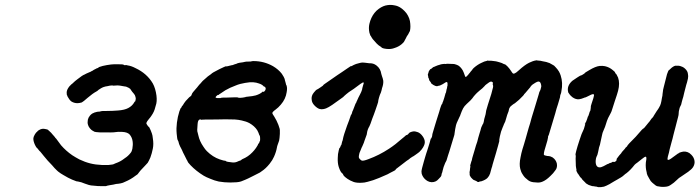

<svg xmlns="http://www.w3.org/2000/svg" viewBox="-20 -725 2874 789"><path d="M436 -460Q444 -461 462 -461Q486 -461 488 -459Q490 -457 493.5 -457Q497 -457 497 -458Q497 -458 506 -456Q520 -454 537 -445Q584 -423 608 -382Q619 -362 623 -332Q626 -307 620 -291Q619 -288 618 -284Q614 -266 602 -249Q599 -244 592 -236Q583 -225 582 -221Q581 -218 582 -216Q583 -214 586.5 -209Q590 -204 591 -204Q593 -204 599 -190Q601 -185 604 -177Q607 -169 608 -157Q612 -133 608 -114Q604 -94 598 -78Q592 -64 587 -56Q585 -53 575 -43Q563 -31 558 -25Q556 -22 553.5 -19.5Q551 -17 548.5 -13Q546 -9 543.5 -7.5Q541 -6 537 -3Q518 12 494 22Q489 24 485 26Q476 29 467 30Q463 30 457 31Q446 34 431 36Q427 37 421 38L415 40H400Q380 40 365 38Q358 37 354 37Q343 35 339 33Q334 31 330 30Q326 29 320.5 26.5Q315 24 309.5 23Q304 22 301 21Q298 20 294 20Q290 19 276 13Q258 5 247 -2Q243 -4 240 -6Q229 -12 219 -20Q215 -23 213.5 -25Q212 -27 208.5 -30Q205 -33 204 -34.5Q203 -36 194 -46Q183 -57 176 -65Q167 -76 160 -84Q154 -91 149.5 -97Q145 -103 142 -105Q138 -110 134 -115L129 -120L124 -129Q117 -144 117 -155Q118 -165 124 -174Q126 -177 128.5 -180Q131 -183 132 -183L133 -184Q133 -186 139.5 -190Q146 -194 151 -195Q160 -197 170 -194Q178 -192 178 -191Q178 -190 182 -187Q186 -184 190 -179.5Q194 -175 195.5 -173Q197 -171 200 -168L206 -161L207 -159Q209 -157 211 -155Q226 -134 231 -128Q251 -105 277 -87Q291 -78 306 -70Q329 -59 351 -53.5Q373 -48 399 -47Q411 -47 415.5 -47Q420 -47 426 -47Q439 -49 442 -49Q447 -50 449 -51Q449 -52 455 -54Q475 -61 489 -72Q491 -74 493 -75Q506 -83 517 -97Q522 -103 524 -114Q527 -130 525 -144Q523 -160 513 -172Q504 -182 482 -183Q464 -184 454 -182Q446 -180 390 -181Q371 -182 367 -184Q365 -186 362 -187Q356 -190 350 -197Q344 -204 342 -211Q340 -216 340 -222Q340 -228 341 -233Q343 -242 349 -249Q356 -258 365 -261Q368 -262 368 -262.5Q368 -263 373.5 -264Q379 -265 379 -265.5Q379 -266 383 -266Q392 -266 395 -268Q396 -269 419 -269Q442 -269 466 -271Q492 -273 507 -281Q524 -290 532 -305L534 -308Q534 -307 536 -309Q537 -313 538 -319Q538 -322 537 -326Q535 -335 530 -340Q522 -349 519 -354Q516 -358 515 -360Q509 -365 498 -369L491 -370Q486 -371 474 -373Q468 -373 464 -374Q460 -374 445 -373L441 -374L431 -373Q427 -372 422 -371Q405 -369 393 -361Q391 -359 388.5 -358Q386 -357 383 -354Q380 -351 376 -349Q361 -341 340 -323Q322 -307 316 -304Q306 -301 298 -301Q286 -301 275 -307Q267 -312 261 -323Q258 -327 258 -327.5Q258 -328 257 -330.5Q256 -333 256 -333Q254 -334 254 -345Q254 -356 265 -370L275 -380Q274 -378 279 -383Q288 -392 299 -400Q319 -416 328 -419Q330 -420 332.5 -421.5Q335 -423 335.5 -423Q336 -423 339 -424.5Q342 -426 347 -428Q353 -430 357 -433Q359 -434 360.5 -434.5Q362 -435 362 -435.5Q362 -436 364 -437Q366 -438 366.5 -438.5Q367 -439 369.5 -440Q372 -441 373.5 -442Q375 -443 377 -444Q385 -446 384.5 -447.5Q384 -449 402 -454Q419 -458 436 -460Z M1022 -474Q1065 -474 1102 -453Q1124 -440 1138 -422Q1148 -407 1150 -400Q1150 -397 1151.5 -393Q1153 -389 1154 -384Q1156 -374 1157 -375L1158 -372Q1161 -362 1158 -346Q1154 -318 1134 -295Q1124 -283 1113 -275Q1099 -265 1099 -260Q1100 -256 1107 -246Q1117 -230 1124 -212Q1131 -194 1130 -187Q1130 -185 1130 -175Q1129 -156 1127 -147Q1125 -140 1121 -130Q1119 -125 1118 -119Q1115 -101 1106 -81Q1100 -67 1088 -52Q1072 -32 1055 -21Q1050 -18 1048 -16Q1044 -14 1019.5 -1.5Q995 11 987 14Q980 17 977 18Q974 19 973.5 19.5Q973 20 972 20Q971 20 969 21Q957 25 926 25Q902 25 879 21Q861 17 845 10Q827 3 817 -3Q786 -22 763 -46Q751 -59 751 -61Q752 -62 748 -67Q746 -71 741 -81Q740 -84 737 -89Q732 -98 728 -108Q726 -113 723.5 -117Q721 -121 721 -121.5Q721 -122 720.5 -122.5Q720 -123 719 -126Q717 -132 716 -133Q716 -133 713 -144Q712 -147 711 -148Q708 -151 706 -176Q704 -198 707 -221Q710 -245 717 -267Q719 -272 720 -274.5Q721 -277 721.5 -278.5Q722 -280 722.5 -280.5Q723 -281 723 -281Q724 -280 727 -287Q728 -290 729 -290Q730 -290 731.5 -293Q733 -296 733.5 -296Q734 -296 735 -298.5Q736 -301 736.5 -301Q737 -301 737.5 -302.5Q738 -304 739 -304Q742 -308 742 -308.5Q742 -309 744 -311Q746 -313 747 -314Q749 -316 754 -321.5Q759 -327 760 -327Q760 -327 761 -328Q762 -329 762.5 -329Q763 -329 764 -330Q768 -333 766 -334Q766 -335 768 -337L769 -338V-340Q771 -343 773 -346Q774 -348 785 -360Q791 -366 791.5 -367.5Q792 -369 794 -371Q796 -373 796 -373Q796 -374 800 -378Q801 -379 803 -381Q812 -393 825 -403Q829 -406 829.5 -407Q830 -408 834 -411Q846 -419 848 -421Q850 -425 882 -441Q907 -453 909 -453V-452L916 -453Q922 -455 923.5 -455Q925 -455 928 -456Q931 -457 932 -457Q937 -457 942 -460Q944 -461 948.5 -462Q953 -463 956 -465Q961 -467 978 -469Q983 -470 987 -471Q991 -472 1001.5 -472Q1012 -472 1013.5 -473Q1015 -474 1022 -474ZM1020 -387Q1013 -387 1013 -387Q1013 -387 1007 -387Q987 -385 967 -380Q956 -377 947 -373Q925 -365 906 -354Q895 -347 888 -342Q883 -339 881 -337.5Q879 -336 878.5 -335Q878 -334 877 -335Q875 -336 869 -330Q866 -327 866 -325Q866 -323 872 -322H887Q887 -323 888 -323Q889 -323 892 -323.5Q895 -324 899.5 -324Q904 -324 912 -324Q930 -325 942.5 -325Q955 -325 955 -325L962 -323Q967 -323 968 -323Q969 -323 978 -324L989 -326Q989 -327 991 -327Q1022 -330 1031 -333Q1050 -339 1059 -348Q1063 -351 1063 -350.5Q1063 -350 1062 -349L1061 -347H1063Q1067 -349 1070 -354Q1075 -364 1067 -369L1065 -370V-369L1066 -367L1064 -370Q1057 -378 1044 -382Q1034 -386 1020 -387ZM945 -234Q937 -234 916.5 -234.5Q896 -235 896 -234.5Q896 -234 869 -234Q810 -234 808 -233Q807 -232 806 -233Q803 -236 798 -232.5Q793 -229 792 -215Q789 -186 792 -181Q793 -179 795 -169Q800 -145 816 -122Q823 -111 830 -104Q854 -80 883 -70Q901 -64 907 -64Q908 -64 908 -63Q908 -62 916 -60Q938 -56 947 -58Q955 -60 956 -61Q956 -61 959.5 -62.5Q963 -64 963 -64Q963 -64 967 -65Q973 -68 973 -69Q973 -70 976 -71Q1000 -81 1017 -99Q1025 -107 1032 -117Q1041 -130 1041 -134Q1041 -135 1042 -134.5Q1043 -134 1043 -135Q1046 -138 1046 -142Q1047 -144 1047 -144Q1049 -144 1049 -153Q1049 -170 1045 -170Q1045 -170 1045 -172Q1042 -181 1037 -190Q1026 -207 1005 -219Q992 -226 973 -230Q960 -233 945 -234Z M1468 -468Q1477 -468 1490 -466Q1493 -465 1498 -465Q1514 -466 1527 -456Q1544 -443 1547 -421Q1548 -416 1550 -411Q1553 -404 1555 -393Q1556 -379 1550 -363Q1549 -357 1548 -354Q1546 -345 1541 -335Q1539 -329 1537.5 -324Q1536 -319 1535 -314L1534 -308V-306Q1533 -304 1533 -303Q1533 -302 1530.5 -295Q1528 -288 1523 -273Q1518 -258 1516 -253.5Q1514 -249 1510 -238Q1501 -211 1498 -206Q1490 -193 1488 -178Q1487 -174 1487 -172Q1485 -165 1478 -147Q1477 -144 1475 -138Q1472 -130 1469 -124Q1468 -122 1466 -118Q1464 -114 1462 -108Q1456 -96 1455 -86Q1454 -79 1455 -77L1456 -75Q1456 -75 1456 -74.5Q1456 -74 1460 -70Q1464 -66 1467 -65Q1473 -63 1494 -71Q1538 -87 1579 -114Q1605 -131 1633 -156Q1638 -160 1641 -162.5Q1644 -165 1646 -167Q1648 -169 1649 -169.5Q1650 -170 1650 -170Q1650 -169 1654 -171Q1659 -175 1660 -177Q1663 -182 1678 -185Q1685 -186 1693 -183Q1703 -181 1713 -170Q1720 -162 1723 -154Q1729 -140 1722 -126Q1719 -119 1712 -110Q1702 -98 1696 -95Q1693 -93 1685.5 -87.5Q1678 -82 1675 -81Q1665 -75 1660 -70Q1656 -67 1651 -64Q1634 -51 1625 -44Q1618 -38 1608 -31Q1605 -28 1606 -28Q1607 -26 1582 -14Q1576 -11 1573 -9Q1565 -5 1538.5 6Q1512 17 1491 22Q1477 26 1466 26Q1447 27 1434 23Q1418 17 1408 10Q1391 -2 1390 -8Q1389 -11 1386 -13Q1379 -18 1372 -39Q1367 -55 1368 -76Q1368 -92 1372 -107Q1375 -118 1375 -117L1377 -118Q1378 -120 1379.5 -124Q1381 -128 1381 -128Q1383 -127 1385 -139Q1386 -144 1388 -148Q1390 -156 1391 -162Q1391 -165 1406 -208Q1413 -225 1414 -229Q1418 -241 1422 -252L1423 -253L1426 -259Q1427 -266 1431 -273Q1433 -278 1436 -286Q1440 -298 1441 -299Q1443 -301 1445 -306Q1445 -308 1447 -311Q1453 -325 1459 -336Q1465 -347 1468 -357Q1468 -359 1469 -363Q1470 -367 1472 -374Q1476 -384 1474 -386Q1472 -388 1461 -380Q1448 -370 1434 -360Q1409 -344 1403 -338Q1398 -334 1395 -331Q1392 -328 1390 -326Q1388 -324 1377.5 -317Q1367 -310 1362 -306Q1326 -279 1311 -277Q1302 -275 1294 -277Q1283 -280 1271 -293Q1262 -303 1261 -314Q1258 -331 1270 -345Q1280 -357 1282 -357Q1284 -357 1297 -366Q1305 -371 1307 -373Q1309 -375 1309 -376Q1308 -376 1330 -391Q1353 -407 1366 -416Q1380 -425 1385.5 -429Q1391 -433 1406 -443Q1421 -453 1421 -453Q1423 -452 1428 -455Q1431 -457 1432.5 -457.5Q1434 -458 1437 -459.5Q1440 -461 1440.5 -461Q1441 -461 1443.5 -462Q1446 -463 1446 -463H1447Q1449 -464 1450 -464Q1451 -464 1454 -465Q1460 -467 1468 -468ZM1573 -704Q1587 -706 1601 -703Q1615 -701 1628 -692Q1634 -688 1641.5 -680.5Q1649 -673 1650 -671Q1665 -650 1666 -627Q1667 -615 1666 -607Q1665 -596 1663 -595Q1662 -594 1660 -589Q1658 -584 1652 -576Q1651 -574 1648.5 -569Q1646 -564 1643.5 -559.5Q1641 -555 1640 -553Q1638 -550 1630 -543Q1618 -533 1602 -528Q1587 -522 1569 -524Q1550 -526 1547 -531Q1547 -532 1543 -534Q1536 -538 1528 -546Q1525 -549 1520 -555Q1510 -565 1506 -573Q1505 -575 1504 -577L1502 -579L1498 -591Q1494 -610 1498 -627Q1504 -653 1519 -672Q1527 -682 1537 -689Q1555 -702 1573 -704Z M2184 -477Q2185 -477 2186 -477Q2187 -477 2187 -477Q2187 -476 2193 -476Q2200 -476 2211 -473Q2216 -472 2221.5 -471Q2227 -470 2231.5 -468Q2236 -466 2238 -466Q2241 -465 2247 -461Q2253 -457 2254 -457Q2256 -457 2263 -449Q2271 -441 2277 -431Q2281 -424 2284 -415Q2294 -385 2287 -350Q2286 -342 2284 -338Q2282 -334 2282 -331Q2282 -326 2278 -314Q2276 -307 2273 -297Q2270 -287 2267.5 -280Q2265 -273 2264.5 -269.5Q2264 -266 2262 -260Q2258 -247 2250 -220Q2248 -214 2245.5 -205Q2243 -196 2241 -190Q2237 -176 2235 -170Q2233 -167 2232.5 -165.5Q2232 -164 2232 -160Q2231 -151 2224 -129Q2215 -101 2215 -93Q2215 -91 2215 -89Q2217 -86 2229 -84Q2237 -84 2242.5 -82Q2248 -80 2251 -78Q2259 -72 2262 -67Q2263 -66 2265 -62Q2269 -55 2269 -46Q2269 -33 2262 -25Q2254 -13 2242 -2Q2224 16 2208 22Q2198 26 2187 25Q2167 24 2163 22Q2153 19 2145 11Q2135 4 2128 -8Q2121 -18 2118 -31Q2113 -50 2119 -78Q2122 -95 2127 -112Q2129 -117 2132.5 -129.5Q2136 -142 2140 -155Q2143 -166 2147 -180Q2151 -194 2153 -201Q2156 -210 2158.5 -218.5Q2161 -227 2162 -231.5Q2163 -236 2164 -239Q2165 -242 2167 -249Q2170 -258 2175 -275Q2181 -296 2188 -318Q2192 -333 2194 -338Q2196 -347 2198 -350Q2201 -354 2203 -364Q2204 -368 2204 -368Q2205 -370 2203.5 -377Q2202 -384 2200 -386Q2200 -387 2197.5 -388.5Q2195 -390 2193 -390Q2188 -390 2180 -385Q2167 -378 2161 -370Q2159 -366 2155 -362Q2151 -358 2146.5 -352Q2142 -346 2138 -342Q2134 -338 2134 -338Q2135 -336 2113 -315Q2101 -305 2098 -302.5Q2095 -300 2094.5 -299.5Q2094 -299 2094 -300Q2093 -300 2087 -295Q2084 -292 2082 -291Q2076 -287 2073 -280Q2072 -278 2071.5 -275Q2071 -272 2070 -268Q2064 -254 2059 -235Q2056 -223 2053 -219Q2051 -216 2049 -210Q2049 -207 2047 -205Q2045 -201 2039 -184Q2037 -178 2034 -164Q2033 -158 2032 -152.5Q2031 -147 2032 -146Q2032 -145 2027 -127Q2023 -114 2022 -109.5Q2021 -105 2018.5 -97Q2016 -89 2013 -78.5Q2010 -68 2007.5 -60Q2005 -52 2004 -48Q2003 -44 2002.5 -41.5Q2002 -39 2000 -34Q1997 -21 1994 -12Q1990 -1 1985 4Q1980 11 1966 17Q1958 21 1950 21L1949 23H1947Q1944 22 1941 22L1940 21H1941Q1940 20 1934 17.5Q1928 15 1928 15Q1926 15 1921 10Q1915 5 1911 -3L1910 -7V-12Q1909 -20 1910 -20Q1910 -20 1911 -25.5Q1912 -31 1911.5 -31.5Q1911 -32 1912 -35Q1914 -42 1912 -43Q1912 -44 1913 -48Q1918 -66 1919 -67Q1919 -69 1920.5 -75Q1922 -81 1924.5 -88.5Q1927 -96 1930.5 -108.5Q1934 -121 1936 -127.5Q1938 -134 1941 -142Q1943 -150 1945.5 -159.5Q1948 -169 1950.5 -176.5Q1953 -184 1954.5 -189.5Q1956 -195 1957 -199Q1958 -203 1959 -204.5Q1960 -206 1960 -206L1963 -213Q1964 -215 1965 -216Q1966 -217 1968 -225Q1970 -233 1970 -236Q1970 -237 1973 -246.5Q1976 -256 1976.5 -261.5Q1977 -267 1978 -271Q1981 -281 1985 -295Q1988 -304 1999 -339Q2004 -356 2006 -366Q2007 -371 2006 -374.5Q2005 -378 2004.5 -379.5Q2004 -381 2005 -381.5Q2006 -382 2006 -384Q2005 -388 2000 -389.5Q1995 -391 1985 -383Q1981 -380 1977.5 -377.5Q1974 -375 1971 -371Q1962 -361 1951 -353Q1938 -342 1933 -336Q1930 -333 1926.5 -328.5Q1923 -324 1921 -321Q1916 -314 1898 -298Q1888 -289 1883 -279.5Q1878 -270 1873 -256Q1871 -249 1868 -244Q1866 -241 1857 -220Q1855 -215 1854 -211Q1850 -194 1848 -177Q1848 -172 1845 -163.5Q1842 -155 1841 -150.5Q1840 -146 1836 -134Q1831 -118 1826 -101Q1824 -94 1821.5 -87.5Q1819 -81 1818 -76Q1815 -64 1812 -60Q1811 -59 1809.5 -55.5Q1808 -52 1807 -49Q1803 -41 1799 -24Q1798 -17 1795 -11Q1794 -7 1794 -5Q1793 1 1783 10Q1777 17 1771 20Q1754 28 1737 19Q1723 11 1716 -3Q1712 -10 1712 -20Q1712 -28 1722 -62Q1726 -76 1728 -82.5Q1730 -89 1731.5 -94Q1733 -99 1736.5 -109Q1740 -119 1741.5 -125Q1743 -131 1745.5 -138Q1748 -145 1749 -151Q1750 -154 1750.5 -155.5Q1751 -157 1752 -156L1755 -163Q1757 -169 1756 -169Q1755 -169 1763 -195Q1766 -206 1769 -215Q1772 -224 1773 -228Q1777 -242 1785 -266Q1787 -274 1789 -280Q1791 -286 1792.5 -290Q1794 -294 1794 -294L1798 -300Q1798 -303 1799 -304Q1800 -305 1805.5 -322.5Q1811 -340 1811 -342Q1812 -342 1813 -346.5Q1814 -351 1814.5 -354Q1815 -357 1815.5 -359Q1816 -361 1816.5 -361.5Q1817 -362 1817.5 -367Q1818 -372 1819 -373Q1819 -375 1819 -379Q1819 -383 1819 -384Q1818 -388 1815 -388Q1813 -388 1807 -384Q1800 -379 1791 -375Q1787 -373 1782.5 -372.5Q1778 -372 1778 -371Q1776 -370 1769 -372Q1761 -375 1755 -380Q1751 -383 1751.5 -383.5Q1752 -384 1750 -387Q1745 -393 1744 -395Q1743 -403 1740 -406Q1740 -406 1740 -407.5Q1740 -409 1739.5 -411.5Q1739 -414 1738.5 -416Q1738 -418 1738 -418L1742 -431V-432Q1744 -435 1745.5 -437Q1747 -439 1748 -440.5Q1749 -442 1750 -441Q1750 -441 1753 -443Q1761 -450 1762 -450Q1762 -449 1765.5 -451Q1769 -453 1770 -453Q1771 -453 1772.5 -454Q1774 -455 1775 -455Q1778 -456 1780 -457Q1782 -458 1782 -457.5Q1782 -457 1783 -457.5Q1784 -458 1785.5 -458.5Q1787 -459 1790 -460Q1797 -462 1802 -462Q1805 -463 1810 -462L1818 -463L1846 -462Q1855 -460 1863 -456Q1874 -449 1882 -435Q1886 -427 1890 -415Q1891 -409 1894 -409Q1897 -409 1899 -413Q1901 -415 1902 -415.5Q1903 -416 1903 -416.5Q1903 -417 1904.5 -418.5Q1906 -420 1906 -420.5Q1906 -421 1907.5 -422.5Q1909 -424 1909 -424Q1909 -424 1911.5 -427Q1914 -430 1914 -430.5Q1914 -431 1917 -434Q1922 -439 1921 -439Q1920 -439 1927 -446Q1943 -460 1959 -467Q1970 -473 1981 -475Q1985 -477 1985.5 -476Q1986 -475 1991.5 -475.5Q1997 -476 1997.5 -475.5Q1998 -475 2006 -474.5Q2014 -474 2018 -473Q2022 -472 2026 -471Q2030 -470 2034.5 -468.5Q2039 -467 2039 -467Q2041 -467 2048 -463Q2052 -461 2053 -461Q2057 -461 2065.5 -452Q2074 -443 2079 -435Q2086 -424 2088 -423Q2092 -421 2096 -424Q2100 -425 2112 -436Q2136 -458 2154 -467Q2170 -475 2184 -477Z M2384 -218Q2386 -224 2386 -223Q2387 -221 2383 -213ZM2755 -455Q2758 -455 2765 -455Q2775 -455 2785 -450Q2791 -447 2795 -443Q2806 -433 2807 -421Q2809 -413 2807 -402Q2803 -384 2800 -376Q2794 -353 2792 -345Q2787 -322 2785 -318Q2785 -317 2782 -307Q2779 -292 2777 -291Q2776 -290 2773 -282Q2771 -276 2770.5 -271.5Q2770 -267 2769.5 -266.5Q2769 -266 2769 -259.5Q2769 -253 2766.5 -244Q2764 -235 2761 -223Q2758 -211 2755.5 -201.5Q2753 -192 2751.5 -186.5Q2750 -181 2747.5 -171Q2745 -161 2743.5 -154.5Q2742 -148 2740 -142Q2735 -123 2732 -112Q2730 -103 2729 -98Q2723 -78 2723 -73Q2723 -68 2725 -68Q2730 -67 2744 -78Q2765 -94 2766 -94Q2768 -93 2768 -95Q2769 -97 2779 -100Q2797 -106 2813 -96Q2815 -94 2821 -89Q2832 -78 2834 -64Q2836 -51 2828 -38Q2823 -31 2819 -28Q2817 -27 2814 -24Q2811 -21 2808 -19Q2805 -17 2802 -15Q2794 -9 2777 2Q2771 5 2762 14Q2749 27 2736 35Q2733 37 2731 38Q2723 43 2703 43Q2696 43 2689 41.5Q2682 40 2680 40Q2673 37 2672 35Q2672 35 2668 32Q2659 25 2654 19Q2651 15 2648 9Q2639 -6 2638 -12Q2638 -13 2638 -14Q2634 -31 2634 -36Q2633 -46 2634 -57Q2635 -62 2635 -63.5Q2635 -65 2636 -70Q2637 -78 2635 -80Q2635 -81 2633 -81Q2629 -81 2617 -71Q2604 -61 2598 -56Q2593 -53 2588 -48Q2571 -26 2554 -13Q2549 -10 2545.5 -6.5Q2542 -3 2538.5 -0.5Q2535 2 2531 4.5Q2527 7 2524 8.5Q2521 10 2516.5 13Q2512 16 2505 19.5Q2498 23 2494 26Q2485 32 2476 36Q2472 38 2472 38L2462 42Q2449 45 2438 44L2434 43Q2435 43 2433 42Q2432 42 2430 42Q2413 39 2414 40L2399 35Q2386 28 2386 26Q2386 26 2380.5 20.5Q2375 15 2373 13Q2372 11 2370.5 9Q2369 7 2367.5 5.5Q2366 4 2366 4.5Q2366 5 2364.5 3Q2363 1 2361.5 -1.5Q2360 -4 2358 -7Q2355 -12 2354 -12L2349 -22L2348 -27L2349 -25V-27Q2349 -29 2347.5 -35Q2346 -41 2346 -56Q2345 -76 2346 -83Q2346 -88 2345 -88Q2344 -89 2348 -105Q2352 -121 2362 -151Q2372 -181 2373 -181Q2373 -181 2374 -183Q2380 -194 2384 -211Q2384 -215 2387.5 -222.5Q2391 -230 2392 -234Q2393 -237 2394 -240Q2395 -243 2395.5 -245Q2396 -247 2397 -247Q2397 -246 2401 -258Q2403 -264 2403 -265Q2407 -270 2407 -277Q2407 -279 2407.5 -280.5Q2408 -282 2408 -285.5Q2408 -289 2408 -289Q2408 -289 2411 -299Q2421 -328 2421 -333Q2421 -337 2420 -337.5Q2419 -338 2416 -338Q2412 -338 2393 -328Q2385 -324 2384.5 -324.5Q2384 -325 2380 -323Q2368 -318 2359 -317Q2346 -316 2333 -325Q2324 -332 2320 -338Q2316 -344 2316 -344Q2315 -344 2315 -346Q2308 -372 2332 -393Q2339 -398 2352 -406.5Q2365 -415 2367 -415Q2370 -415 2377 -420Q2384 -424 2383 -425Q2383 -426 2402 -437Q2427 -452 2444 -454Q2456 -455 2466 -453Q2475 -451 2483 -447Q2491 -443 2498 -437Q2508 -429 2507 -428L2511 -421Q2511 -422 2512 -421Q2513 -420 2514 -418Q2515 -416 2516 -414Q2517 -412 2518 -410Q2519 -408 2520 -406Q2528 -383 2520 -352Q2517 -340 2506 -308Q2504 -301 2498 -283Q2492 -263 2490 -261Q2487 -256 2479 -240Q2474 -229 2470 -215Q2467 -204 2461 -191Q2455 -178 2454 -170Q2453 -163 2449 -147Q2447 -140 2446.5 -135.5Q2446 -131 2443.5 -124.5Q2441 -118 2440.5 -113Q2440 -108 2438 -101Q2436 -94 2435 -89Q2433 -83 2431 -80Q2429 -76 2428 -66Q2427 -53 2431 -45Q2439 -31 2460 -42Q2465 -45 2467.5 -46Q2470 -47 2473 -49Q2476 -51 2477 -51Q2480 -51 2482 -53L2483 -54H2485Q2486 -55 2487 -56H2488V-55Q2490 -55 2496 -59L2498 -60H2499H2501L2503 -59Q2509 -60 2512 -64Q2515 -68 2514 -69Q2513 -70 2514 -71Q2515 -72 2514.5 -72.5Q2514 -73 2516.5 -75.5Q2519 -78 2518.5 -78Q2518 -78 2519 -79L2520 -80L2521 -82Q2523 -83 2523 -83.5Q2523 -84 2524 -85.5Q2525 -87 2527.5 -89.5Q2530 -92 2532.5 -95Q2535 -98 2535 -99Q2535 -100 2535.5 -100Q2536 -100 2540 -105Q2544 -110 2544.5 -110Q2545 -110 2545.5 -111Q2546 -112 2548 -114Q2550 -116 2550.5 -117.5Q2551 -119 2553 -120Q2558 -124 2558 -126Q2558 -127 2566 -136Q2593 -162 2617 -191Q2623 -197 2624 -197Q2626 -197 2636 -210Q2641 -217 2645 -221Q2649 -225 2653.5 -232Q2658 -239 2660 -240Q2665 -245 2667 -250Q2669 -253 2679 -269Q2682 -274 2684 -276Q2687 -280 2693 -292Q2696 -299 2698 -310Q2699 -317 2700 -322Q2701 -327 2701.5 -329Q2702 -331 2702.5 -334.5Q2703 -338 2702.5 -338Q2702 -338 2703 -341Q2704 -344 2704 -348.5Q2704 -353 2705 -356.5Q2706 -360 2708 -369Q2718 -409 2721 -420Q2726 -435 2729 -437Q2730 -437 2735 -442Q2745 -452 2755 -455Z"/></svg>

Font: TT2020 Style E
Style: Italic
Weight: 400
Italic angle: -15°
Version: Version 0.2.000